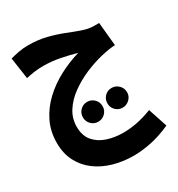

<svg xmlns="http://www.w3.org/2000/svg" viewBox="-211 -657 1095 1184"><g transform="rotate(-30 336.5 -65.0)"><path d="M395 393Q319 393 251 373.5Q183 354 131.5 315.5Q80 277 50.5 220Q21 163 21 88Q21 6 54 -61Q87 -128 142.5 -180Q198 -232 268 -269Q338 -306 413 -328Q365 -342 304.5 -354Q244 -366 183 -366Q151 -366 119.5 -361.5Q88 -357 62 -351L40 -503Q69 -511 101 -517Q133 -523 166 -523Q238 -523 297.5 -508Q357 -493 407 -473Q457 -453 500 -438Q543 -423 581 -423H617L633 -256Q588 -254 528.5 -239.5Q469 -225 407.5 -198.5Q346 -172 293.5 -134Q241 -96 209 -46.5Q177 3 177 63Q177 126 209.5 164.5Q242 203 295 220.5Q348 238 408 238Q457 238 508 228Q559 218 615 196L660 332Q585 366 517.5 379.5Q450 393 395 393ZM309 102Q280 102 259.5 81.5Q239 61 239 32Q239 2 259.5 -18.5Q280 -39 309 -39Q338 -39 358.5 -18.5Q379 2 379 32Q379 61 358.5 81.5Q338 102 309 102ZM483 102Q453 102 433 81.5Q413 61 413 33Q413 3 433 -17.5Q453 -38 483 -38Q511 -38 532 -17.5Q553 3 553 33Q553 61 532 81.5Q511 102 483 102Z"/></g></svg>

Font: Noto Sans Arabic SemCond ExtBd
Style: Regular
Weight: 800
Width: 4
Designer: Monotype Design Team, Nadine Chahine, Nizar Qandah and Khaled Hosny
Foundry: Monotype Imaging Inc.
Version: Version 2.012; ttfautohint (v1.8.4.7-5d5b)